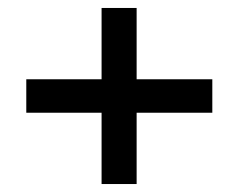

<svg xmlns="http://www.w3.org/2000/svg" viewBox="-20 -531 599 482"><path d="M235 -69V-511H323V-69ZM46 -248V-332H513V-248Z"/></svg>

Font: DM Sans 12pt Medium
Style: Regular
Weight: 500
Version: Version 4.004;gftools[0.9.30]